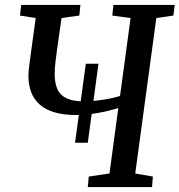

<svg xmlns="http://www.w3.org/2000/svg" viewBox="-20 -763 732 783"><path d="M286 -181 330 -503H381.5L338 -181ZM338 0 342 -43 426.5 -55.5 462.5 -322.5Q437.5 -314.5 407.2 -307.8Q377 -301 346.8 -297.5Q316.5 -294 290.5 -294Q239 -294 202 -305Q165 -316 141.8 -336.8Q118.5 -357.5 107.2 -387Q96 -416.5 96 -453Q96 -466 97.5 -479.8Q99 -493.5 100.5 -506L125.5 -689.5L61.5 -699.5L66.5 -743H308L303.5 -699.5L231 -689.5L213.5 -567Q209.5 -538 206.2 -510.8Q203 -483.5 203 -461Q203 -425 213.8 -400Q224.5 -375 251.2 -362.2Q278 -349.5 324.5 -349.5Q348 -349.5 375 -352.8Q402 -356 427.2 -361Q452.5 -366 469.5 -371.5L512.5 -689.5L438 -699.5L442.5 -743H692.5L687 -699.5L617.5 -689.5L531.5 -55.5L603.5 -43L600 0Z"/></svg>

Font: Merriweather 20pt
Style: Italic
Weight: 400
Italic angle: -7.8°
Version: Version 2.101